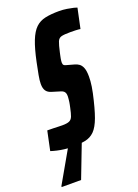

<svg xmlns="http://www.w3.org/2000/svg" viewBox="-204 -764 736 1023"><g transform="rotate(-20 164.0 -253.0)"><path d="M83 8Q65 8 44 5.5Q23 3 3.5 -1.5Q-16 -6 -31 -11L-8 -120Q10 -120 26 -119.5Q42 -119 55 -118.5Q68 -118 77 -118Q104 -118 117 -124Q130 -130 136 -146Q142 -162 148 -191Q150 -200 151.5 -207.5Q153 -215 154 -221.5Q155 -228 155.5 -234Q156 -240 156.5 -245Q157 -250 157 -254Q157 -265 154.5 -271.5Q152 -278 147 -282.5Q142 -287 133 -290L84 -305Q63 -311 53.5 -325Q44 -339 44 -364Q44 -384 49.5 -413Q55 -442 63 -481Q78 -553 95 -596Q112 -639 134.5 -660.5Q157 -682 189.5 -689Q222 -696 267 -696Q291 -696 312.5 -692.5Q334 -689 348.5 -685.5Q363 -682 367 -680L343 -567Q339 -568 332 -568.5Q325 -569 314.5 -569.5Q304 -570 288 -570Q252 -570 236 -566Q220 -562 213 -545Q206 -528 197 -487Q195 -477 193 -468.5Q191 -460 190 -453.5Q189 -447 188.5 -442Q188 -437 188 -433Q188 -423 192.5 -418.5Q197 -414 207 -412L250 -400Q262 -397 273.5 -389Q285 -381 292 -363.5Q299 -346 299 -314Q299 -302 298 -288Q297 -274 294.5 -258Q292 -242 288 -223Q270 -141 253 -94.5Q236 -48 214 -26Q192 -4 160.5 2Q129 8 83 8ZM-39 190V185L77 -18H149V-13L71 190Z"/></g></svg>

Font: Saira UltraCondensed Black
Style: Italic
Weight: 900
Width: 1
Italic angle: -12°
Designer: Hector Gatti with collaboration of the Omnibus-Type team
Foundry: Omnibus-Type
Version: Version 1.101